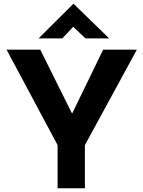

<svg xmlns="http://www.w3.org/2000/svg" viewBox="-20 -1000 762 1020"><path d="M286 -229 15 -736H194L384 -354L341 -351L528 -736H707L431 -229V0H286ZM434 -796 356 -870 390 -880 311 -796H185L370 -980H371L560 -796Z"/></svg>

Font: Reem Kufi
Style: Regular
Weight: 400
Designer: Khaled Hosny
Version: Version 1.6